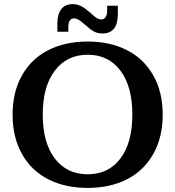

<svg xmlns="http://www.w3.org/2000/svg" viewBox="-20 -896 849 930"><path d="M257.8 -782.2Q257.8 -827.6 276.9 -851.8Q295.9 -876 333 -876Q349.6 -876 365.2 -869.4Q380.9 -862.8 388.9 -856.9Q397 -851.1 413.1 -837.9L426.8 -826.2Q451.2 -801.8 469.2 -801.8Q499 -801.8 499 -846.2V-868.2H550.8V-828.1Q550.8 -733.9 476.1 -733.9Q452.1 -733.9 434.1 -743.9Q416 -753.9 396 -772.9L380.9 -785.2Q356.9 -807.1 338.9 -807.1Q311 -807.1 311 -764.2V-742.2H257.8ZM404.8 14.2Q295.9 14.2 214.1 -27.3Q132.3 -68.8 86.7 -149.7Q41 -230.5 41 -340.8Q41 -450.7 86.7 -531.2Q132.3 -611.8 214.1 -653.3Q295.9 -694.8 404.8 -694.8Q512.7 -694.8 594.5 -653.3Q676.3 -611.8 722.2 -531.2Q768.1 -450.7 768.1 -340.8Q768.1 -230.5 722.2 -149.7Q676.3 -68.8 594.5 -27.3Q512.7 14.2 404.8 14.2ZM404.8 -51.8Q505.4 -51.8 563.2 -128.2Q621.1 -204.6 621.1 -340.8Q621.1 -477.1 563.2 -554Q505.4 -630.9 404.8 -630.9Q303.7 -630.9 245.4 -553.7Q187 -476.6 187 -340.8Q187 -205.1 245.4 -128.4Q303.7 -51.8 404.8 -51.8Z"/></svg>

Font: Montagu Slab 144pt Medium
Style: Regular
Weight: 500
Designer: Florian Karsten
Foundry: Florian Karsten
Version: Version 1.000